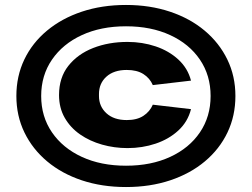

<svg xmlns="http://www.w3.org/2000/svg" viewBox="-20 -742 1015 774"><path d="M488 12Q391 12 310 -15Q229 -42 170 -91.5Q111 -141 78.5 -208Q46 -275 46 -355Q46 -435 78 -502Q110 -569 169.5 -618.5Q229 -668 310 -695Q391 -722 488 -722Q584 -722 665 -695Q746 -668 805 -618.5Q864 -569 896.5 -502Q929 -435 929 -355Q929 -275 897 -208Q865 -141 806 -91.5Q747 -42 666 -15Q585 12 488 12ZM488 -74Q589 -74 666 -109.5Q743 -145 786 -208.5Q829 -272 829 -355Q829 -438 786 -501.5Q743 -565 666 -600.5Q589 -636 488 -636Q387 -636 310 -600.5Q233 -565 189.5 -501.5Q146 -438 146 -355Q146 -272 189.5 -208.5Q233 -145 310 -109.5Q387 -74 488 -74ZM494 -145Q441 -145 391.5 -159Q342 -173 303 -200Q264 -227 241 -267Q218 -307 218 -359Q218 -429 255.5 -476.5Q293 -524 355.5 -548.5Q418 -573 494 -573Q554 -573 607.5 -555Q661 -537 699 -502Q737 -467 750 -417L596 -399Q584 -427 558 -443.5Q532 -460 491 -460Q439 -460 409 -433Q379 -406 379 -363V-355Q379 -313 409 -285.5Q439 -258 491 -258Q532 -258 558 -275Q584 -292 596 -320L750 -302Q737 -251 699 -216Q661 -181 607.5 -163Q554 -145 494 -145Z"/></svg>

Font: Special Gothic Expanded One
Style: Regular
Weight: 400
Designer: Alistair McCready
Foundry: Monolith
Version: Version 1.010; ttfautohint (v1.8.4.7-5d5b)